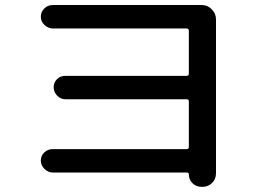

<svg xmlns="http://www.w3.org/2000/svg" viewBox="-20 -725 1040 760"><path d="M718.8 -134.8Q727.5 -134.8 727.5 -142.6V-324.2Q727.5 -332 718.8 -332H239.3Q220.7 -332 206.5 -346.2Q192.4 -360.4 192.4 -379.4Q192.4 -398.4 205.6 -411.6Q218.8 -424.8 239.3 -424.8H718.8Q727.5 -424.8 727.5 -433.6V-603.5Q727.5 -611.3 718.8 -612.3H189.5Q170.9 -612.3 156.2 -626Q141.6 -639.6 141.6 -658.7Q141.6 -677.7 155.3 -691.4Q168.9 -705.1 189.5 -705.1H778.3Q801.8 -705.1 818.4 -688Q835 -670.9 835 -648.4V-39.1Q835 -15.6 819.3 -0.5Q803.7 14.6 781.2 14.6H778.3Q756.8 14.6 742.2 0.5Q727.5 -13.7 727.5 -35.2Q727.5 -42 719.7 -42H189.5Q170.9 -42 156.2 -56.2Q141.6 -70.3 141.6 -89.4Q141.6 -108.4 155.3 -121.6Q168.9 -134.8 189.5 -134.8Z"/></svg>

Font: Rounded Mgen+ 2m medium
Style: Regular
Weight: 500
Designer: [Source Han Sans]
Ryoko NISHIZUKA  (kana & ideographs); Paul D. Hunt (Latin, Greek & Cyrillic); Wenlong ZHANG  (bopomofo
Version: Version 1.059.20150602